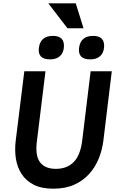

<svg xmlns="http://www.w3.org/2000/svg" viewBox="-20 -1131 696 1161"><path d="M438 -1111 485 -960H388L272 -1111ZM215 -841Q224 -914 300 -914Q374 -914 366 -841Q362 -808 340.5 -790Q319 -772 283 -772Q243 -772 227 -790Q211 -808 215 -841ZM458 -841Q467 -914 543 -914Q617 -914 609 -841Q605 -808 583.5 -790Q562 -772 526 -772Q486 -772 470 -790Q454 -808 458 -841ZM75 -280 127 -700H255L203 -276Q192 -190 222 -150Q252 -110 318 -110Q385 -110 425.5 -151Q466 -192 477 -280L528 -700H656L605 -280Q598 -224 577 -172Q556 -120 519 -79Q482 -38 428.5 -14Q375 10 302 10Q231 10 184 -14Q137 -38 110.5 -79Q84 -120 76 -172Q68 -224 75 -280Z"/></svg>

Font: Haskoy Bold
Style: Italic
Weight: 700
Designer: Ertekin Erdin
Foundry: Ertekin Erdin
Version: Version 2.000; ttfautohint (v1.8.4.7-5d5b)